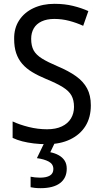

<svg xmlns="http://www.w3.org/2000/svg" viewBox="-20 -744 539 1004"><path d="M455 -193Q455 -130 427 -85Q399 -40 347 -15Q295 10 225 10Q189 10 156.5 6Q124 2 96.5 -5Q69 -12 46 -23V-109Q82 -92 130 -80Q178 -68 226 -68Q272 -68 303.5 -83Q335 -98 351 -124.5Q367 -151 367 -185Q367 -220 354 -244Q341 -268 309 -288Q277 -308 221 -331Q180 -348 148.5 -367Q117 -386 96 -410.5Q75 -435 64.5 -466.5Q54 -498 54 -540Q53 -596 80 -637.5Q107 -679 155 -701.5Q203 -724 265 -724Q318 -724 362.5 -713Q407 -702 442 -686L415 -609Q380 -625 342 -635Q304 -645 264 -645Q225 -645 197.5 -632Q170 -619 156.5 -595.5Q143 -572 143 -541Q143 -504 156 -480.5Q169 -457 199.5 -438Q230 -419 282 -397Q339 -373 377.5 -345.5Q416 -318 435.5 -281.5Q455 -245 455 -193ZM329 138Q329 187 294 213.5Q259 240 192 240Q176 240 162 238.5Q148 237 140 235V180Q149 182 162.5 183.5Q176 185 189 185Q223 185 241 174Q259 163 259 140Q259 114 235 101Q211 88 173 83L213 0H268L243 52Q268 57 287.5 68Q307 79 318 96Q329 113 329 138Z"/></svg>

Font: Noto Sans Arabic SemiCondensed
Style: Regular
Weight: 400
Width: 4
Designer: Monotype Design Team, Nadine Chahine, Nizar Qandah and Khaled Hosny
Foundry: Monotype Imaging Inc.
Version: Version 2.012